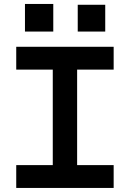

<svg xmlns="http://www.w3.org/2000/svg" viewBox="-20 -926 640 946"><path d="M60 -695.5V-583H240V-112.5H60V0H540V-112.5H360V-583H540V-695.5ZM363 -770.5V-902.5H498.5V-770.5ZM103 -770.5V-906.5H242.5V-770.5Z"/></svg>

Font: Kode Mono
Style: Regular
Weight: 400
Monospace: yes
Designer: Isa Ozler
Foundry: Kadena LLC
Version: Version 1.000;gftools[0.9.28]